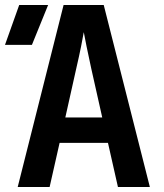

<svg xmlns="http://www.w3.org/2000/svg" viewBox="-36 -750 656 770"><path d="M35 0H163L203 -177H397L437 0H565L380 -730H219ZM-16 -570H92L157 -730H41ZM226 -279 270 -476C285 -540 296 -597 300 -621C304 -597 316 -540 330 -475L374 -279Z"/></svg>

Font: JetBrains Mono
Style: Bold
Weight: 558
Monospace: yes
Designer: Philipp Nurullin, Konstantin Bulenkov
Foundry: JetBrains
Version: Version 2.305